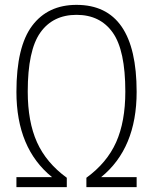

<svg xmlns="http://www.w3.org/2000/svg" viewBox="-20 -769 630 789"><path d="M395.5 -41H541.5V0H335V-38.5Q419.5 -100 457.2 -184.5Q495 -269 495 -392.5Q495 -562.5 443.2 -635.2Q391.5 -708 294.5 -708Q197.5 -708 145.8 -635.2Q94 -562.5 94 -392.5Q94 -269 132 -184.5Q170 -100 254.5 -38.5V0H47.5V-41H194Q47.5 -159 47.5 -391.5Q47.5 -577 112 -663Q176.5 -749 294.5 -749Q541.5 -749 541.5 -391.5Q541.5 -159.5 395.5 -41Z"/></svg>

Font: Encode Sans Condensed ExLight
Style: Regular
Weight: 275
Width: 3
Designer: Multiple Designers
Foundry: Impallari Type
Version: Version 2.000